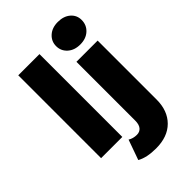

<svg xmlns="http://www.w3.org/2000/svg" viewBox="-292 -909 1216 1216"><g transform="rotate(-45 316.5 -300.5)"><path d="M61 -742H251V0H61ZM219 175 267 40Q293 56 326 56Q352 56 367 38Q382 20 382 -15V-542H572V-14Q572 86 513.5 144.5Q455 203 351 203Q268 203 219 175ZM361 -703Q361 -746 393 -775Q425 -804 477 -804Q529 -804 561 -776.5Q593 -749 593 -706Q593 -661 561 -631.5Q529 -602 477 -602Q425 -602 393 -631Q361 -660 361 -703Z"/></g></svg>

Font: CMG Sans ExtraBold
Style: Regular
Weight: 800
Designer: Julieta Ulanovsky
Foundry: Julieta Ulanovsky
Version: Version 7.200